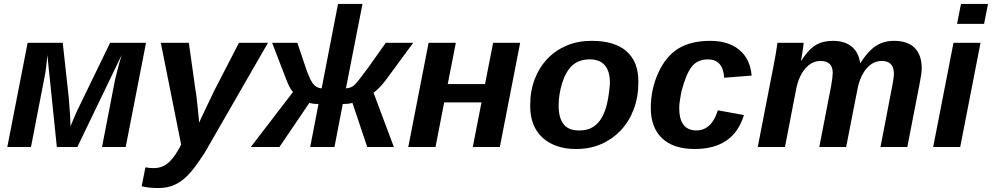

<svg xmlns="http://www.w3.org/2000/svg" viewBox="-20 -745 5027 973"><path d="M497 0 563 -341Q571 -373 579 -404.5Q587 -436 597 -467L372 0H268L220 -466L216 -423L210 -377Q208 -367 190 -273.5Q172 -180 137 0H17L120 -528H298L328 -254Q337 -155 337 -104Q349 -135 370 -182L538 -528H720L617 0Z M783 208Q735 208 698 199L717 103Q727 105 738 106Q749 107 760 107Q798 107 827 85Q856 63 885 12L898 -12L795 -528H937L971 -286Q973 -278 975.5 -256.5Q978 -235 982 -199Q985 -167 987 -149Q989 -131 989 -125V-123L997 -141L1065 -284L1191 -528H1338L1018 28Q965 110 933 142Q900 176 864 192Q828 208 783 208Z M1552 0 1594 -218Q1563 -218 1548 -224L1396 0H1251L1465 -279Q1449 -294 1430 -344L1359 -528H1487L1529 -403Q1548 -346 1565 -322.5Q1582 -299 1610 -297L1693 -725H1817L1733 -297Q1749 -299 1759 -303Q1769 -307 1779.5 -317.5Q1790 -328 1804.5 -347.5Q1819 -367 1845 -401L1935 -528H2074L1935 -339Q1903 -297 1873 -275L1976 0H1841L1766 -224Q1749 -218 1717 -218L1675 0Z M2290 -528 2249 -319H2438L2479 -528H2616L2513 0H2376L2420 -226H2231L2187 0H2049L2152 -528Z M3215 -327Q3215 -253 3191.5 -191Q3168 -129 3126 -84.5Q3084 -40 3027 -15Q2970 10 2903 10H2897Q2844 10 2801.5 -5Q2759 -20 2729 -47.5Q2699 -75 2683 -115Q2667 -155 2667 -205V-214Q2667 -285 2690 -344.5Q2713 -404 2754 -447Q2795 -490 2851.5 -514Q2908 -538 2976 -538H2980Q3095 -538 3155 -485Q3215 -432 3215 -333ZM3071 -323Q3071 -444 2969 -444Q2914 -444 2881 -414Q2849 -386 2829 -325Q2811 -266 2811 -210Q2811 -84 2912 -84H2918Q2957 -84 2984.5 -101Q3012 -118 3030 -149.5Q3048 -181 3057.5 -225Q3067 -269 3071 -323Z M3509 -84Q3586 -84 3618 -186L3750 -162Q3698 10 3501 10Q3392 10 3335 -44.5Q3278 -99 3278 -198Q3278 -292 3316 -376Q3355 -461 3418.5 -499.5Q3482 -538 3579 -538Q3672 -538 3727 -492Q3782 -446 3789 -362L3650 -351Q3644 -444 3568 -444Q3542 -444 3522 -435.5Q3502 -427 3486.5 -408Q3471 -389 3458 -357.5Q3445 -326 3433 -281Q3422 -223 3422 -199Q3422 -84 3509 -84Z M4449 -436Q4404 -436 4371.5 -398Q4339 -360 4326 -296L4268 0H4132L4192 -310Q4200 -356 4200 -376Q4200 -436 4138 -436Q4095 -436 4062 -399Q4029 -362 4015 -295L3958 0H3820L3901 -416Q3906 -439 3910.5 -467Q3915 -495 3920 -528H4053Q4053 -526 4051.5 -516.5Q4050 -507 4048 -490Q4043 -456 4039 -438H4041Q4059 -466 4077 -485.5Q4095 -505 4114 -516.5Q4133 -528 4154.5 -533Q4176 -538 4201 -538Q4261 -538 4296.5 -508.5Q4332 -479 4339 -424Q4378 -485 4417.5 -511.5Q4457 -538 4511 -538Q4580 -538 4615.5 -502Q4651 -466 4651 -399Q4651 -383 4648 -363.5Q4645 -344 4640 -319L4578 0H4442L4501 -306Q4510 -349 4510 -374V-376Q4508 -436 4449 -436Z M4830 -624 4850 -725H4987L4967 -624ZM4709 0 4812 -528H4949L4846 0Z"/></svg>

Font: Libra Sans Modern
Style: Bold Italic
Weight: 700
Italic angle: -12°
Foundry: Stefan Peev, Context Ltd
Version: Version 1.000